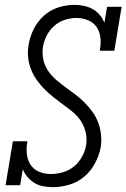

<svg xmlns="http://www.w3.org/2000/svg" viewBox="-20 -763 521 791"><path d="M199 8Q178 8 158.5 4.5Q139 1 122.5 -9Q106 -19 93.5 -33.5Q81 -48 74 -66L63 0H3L33 -181H93Q88 -155 90.5 -130Q93 -105 105.5 -85Q118 -65 141 -55.5Q164 -46 190 -46Q214 -46 239.5 -53.5Q265 -61 285 -77.5Q305 -94 318 -117.5Q331 -141 335 -166Q339 -192 333 -217.5Q327 -243 313.5 -264Q300 -285 280.5 -301Q261 -317 241 -331.5Q221 -346 201.5 -361.5Q182 -377 164.5 -394.5Q147 -412 132.5 -432Q118 -452 108.5 -475.5Q99 -499 96 -525.5Q93 -552 98 -579Q103 -611 118.5 -642.5Q134 -674 160.5 -698Q187 -722 220.5 -732.5Q254 -743 286 -743Q306 -743 325.5 -739Q345 -735 362 -725.5Q379 -716 391 -701.5Q403 -687 410 -669L421 -735H481L451 -554H391Q396 -580 394 -605Q392 -630 379 -650Q366 -670 343 -679.5Q320 -689 295 -689Q271 -689 246.5 -681Q222 -673 203 -656Q184 -639 172.5 -616.5Q161 -594 157 -570Q153 -543 158.5 -517.5Q164 -492 178 -471.5Q192 -451 211 -434.5Q230 -418 250 -403.5Q270 -389 290 -374Q310 -359 327.5 -341.5Q345 -324 360 -303.5Q375 -283 384 -259.5Q393 -236 396 -210Q399 -184 395 -157Q389 -124 372 -91.5Q355 -59 328 -36Q301 -13 266.5 -2.5Q232 8 199 8Z"/></svg>

Font: Iosevka QP Light
Style: Italic
Weight: 300
Italic angle: -9°
Designer: Belleve Invis
Foundry: Belleve Invis
Version: Version 20.0.0; ttfautohint (v1.8.4)